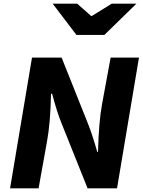

<svg xmlns="http://www.w3.org/2000/svg" viewBox="-20 -1030 780 1050"><path d="M155 -715H317L461 -354Q484 -297 512 -199H516Q520 -362 538 -460L585 -715H740L620 0H459L314 -362Q292 -417 265 -517H259Q256 -359 237 -256L191 0H35ZM268 -1010H402L478 -943H483L591 -1010H726L551 -839H398Z"/></svg>

Font: Nebula Sans Bold
Style: Regular
Weight: 700
Italic angle: -9°
Designer: Paul D. Hunt for Adobe (as Source Sans)
Foundry: Nebula Entertainment & Broadcasting LLC
Version: Version 1.010